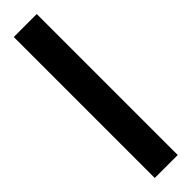

<svg xmlns="http://www.w3.org/2000/svg" viewBox="6 -72 390 390"><g transform="rotate(45 200.5 123.0)"><path d="M-2 156V90H403V156Z"/></g></svg>

Font: Noto Sans Telugu SemiCondensed SemiBold
Style: Regular
Weight: 600
Width: 4
Designer: Jelle Bosma - Monotype Design Team
Foundry: Monotype Imaging Inc.
Version: Version 2.005; ttfautohint (v1.8.4.7-5d5b)